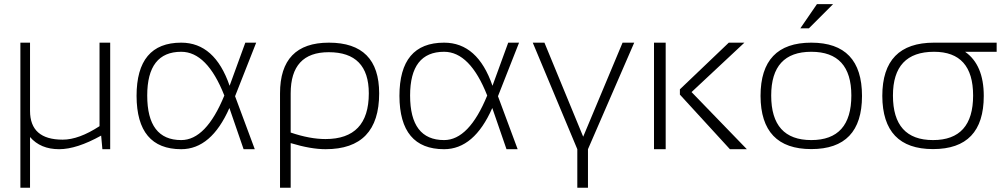

<svg xmlns="http://www.w3.org/2000/svg" viewBox="-20 -718 4841 924"><path d="M510.3 -512.7V0H472.7L466.8 -65.4Q349.1 0 264.6 0Q174.8 0 124.5 -58.6V185.5H78.1V-512.7H124.5V-184.6Q124.5 -45.9 281.7 -45.9Q359.4 -45.9 459 -110.8V-512.7Z M637.2 -256.3Q637.2 -512.7 852.1 -512.7Q1013.7 -512.7 1085 -305.2L1160.6 -512.7H1212.9L1111.3 -254.9L1206.1 0H1152.3L1084 -198.2Q996.6 0 852.1 0Q638.2 0 637.2 -256.3ZM852.1 -43.9Q971.7 -43.9 1059.6 -258.3Q976.6 -468.8 852.1 -468.8Q688.5 -468.8 688.5 -258.3Q688.5 -43.9 852.1 -43.9Z M1378.9 -80.1Q1471.2 -48.8 1546.4 -48.8Q1754.9 -48.8 1754.9 -268.6Q1754.9 -466.8 1562 -466.8Q1378.9 -466.8 1378.9 -268.6ZM1563 -512.7Q1804.7 -512.7 1804.7 -268.6Q1804.7 0 1546.9 0Q1475.6 0 1378.9 -29.3V185.5H1327.6V-268.6Q1327.6 -512.7 1563 -512.7Z M1902.3 -256.3Q1902.3 -512.7 2117.2 -512.7Q2278.8 -512.7 2350.1 -305.2L2425.8 -512.7H2478L2376.5 -254.9L2471.2 0H2417.5L2349.1 -198.2Q2261.7 0 2117.2 0Q1903.3 0 1902.3 -256.3ZM2117.2 -43.9Q2236.8 -43.9 2324.7 -258.3Q2241.7 -468.8 2117.2 -468.8Q1953.6 -468.8 1953.6 -258.3Q1953.6 -43.9 2117.2 -43.9Z M2543.9 -512.7H2600.1L2786.6 -60.1L2976.1 -512.7H3032.2L2809.6 0V185.5H2758.3V0Z M3562.5 -512.7 3308.1 -274.9 3574.2 0H3492.7L3252 -262.7V-288.1L3487.3 -512.7ZM3183.6 -512.7V0H3127.4V-512.7Z M3884.3 -43.9Q4077.1 -43.9 4077.1 -258.3Q4077.1 -468.8 3884.3 -468.8Q3691.4 -468.8 3691.4 -258.3Q3691.4 -43.9 3884.3 -43.9ZM3640.1 -256.3Q3640.1 -512.7 3884.3 -512.7Q4128.4 -512.7 4128.4 -256.3Q4128.4 -0.5 3884.3 -0.5Q3641.1 -0.5 3640.1 -256.3ZM3911.6 -698.2H3989.3L3872.6 -581.5H3831.5Z M4470.2 -43.9Q4663.1 -43.9 4663.1 -258.3Q4663.1 -468.8 4475.1 -468.8Q4277.3 -468.8 4277.3 -258.3Q4277.3 -43.9 4470.2 -43.9ZM4226.1 -256.3Q4226.1 -512.7 4475.1 -512.7H4776.4V-468.8H4624.5Q4714.4 -405.8 4714.4 -256.3Q4714.4 -0.5 4470.2 -0.5Q4227.1 -0.5 4226.1 -256.3Z"/></svg>

Font: Voltera Light
Style: Light
Weight: 300
Designer: Bernd Montag
Version: Version 1.301